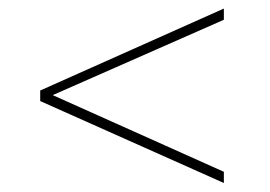

<svg xmlns="http://www.w3.org/2000/svg" viewBox="-20 -474 615 437"><path d="M489.5 -83V-57.5L71.5 -244V-268L489.5 -454.5V-429L100 -257.5Z"/></svg>

Font: Newsreader 72pt ExtraLight
Style: Regular
Weight: 275
Designer: Hugues Gentile
Foundry: Production Type
Version: Version 1.003; ttfautohint (v1.8.3)